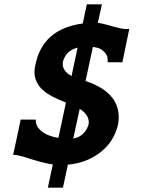

<svg xmlns="http://www.w3.org/2000/svg" viewBox="-20 -748 665 891"><path d="M580 -614 548 -459H480Q480 -470 479 -478.5Q478 -487 474.5 -493Q471 -499 468.5 -502Q466 -505 460.5 -510Q455 -515 454 -516Q440 -527 411 -530L377 -372Q531 -321 531 -204Q531 -174 521 -147Q499 -79 437.5 -35Q376 9 295 16L272 123H202L225 15Q193 11 140 -5Q121 -10 85 -22Q51 -31 41 -29L76 -193H146Q145 -166 164 -147Q192 -118 251 -108L286 -272Q214 -300 185 -325Q140 -361 140 -415Q140 -431 144 -446Q177 -614 364 -639L383 -728H453L434 -642Q458 -639 517 -622Q559 -610 580 -614ZM312 -395 340 -527Q304 -518 286 -492Q271 -470 271 -451Q271 -418 312 -395ZM386 -157Q392 -169 392 -181Q392 -216 350 -243L320 -105Q367 -114 386 -157Z"/></svg>

Font: GFS Neohellenic Rg
Style: Bold Italic
Weight: 700
Italic angle: -12°
Designer: Designed by Takis Katsoulidis and George D. Matthiopoulos.
Foundry: Designed by Takis Katsoulidis and George D. Matthiopoulos.
Version: Version 1.0